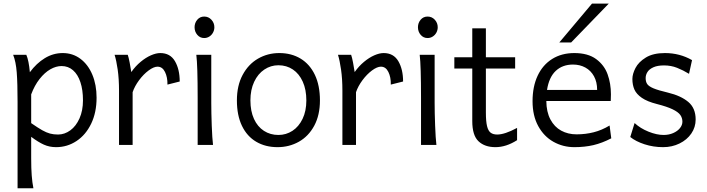

<svg xmlns="http://www.w3.org/2000/svg" viewBox="-20 -801 3908 1061"><path d="M145 -401.9Q181.2 -451.2 227.5 -479.5Q273.9 -507.8 326.7 -507.8Q381.8 -507.8 424.3 -476.1Q466.8 -444.3 490.2 -388.4Q513.7 -332.5 513.7 -261.2Q513.7 -179.7 483.9 -117.7Q454.1 -55.7 402.8 -21.7Q351.6 12.2 290 12.2Q253.4 12.2 222.4 -1.7Q191.4 -15.6 152.3 -44.9V73.2Q152.3 130.4 155.3 168.9Q158.2 207.5 164.6 239.3H77.1V-236.8Q77.1 -341.3 72.5 -400.6Q67.9 -460 52.7 -498H125.5Q139.2 -466.8 145 -401.9ZM300.8 -57.6Q336.9 -57.6 368.7 -80.8Q400.4 -104 419.4 -147Q438.5 -189.9 438.5 -246.6Q438.5 -304.2 424.3 -346.9Q410.2 -389.6 383.5 -412.8Q356.9 -436 320.3 -436Q289.6 -436 258.1 -418Q226.6 -399.9 198.7 -364.5Q170.9 -329.1 152.3 -279.3V-120.6Q190.4 -94.2 213.4 -81.3Q236.3 -68.4 256.1 -63Q275.9 -57.6 300.8 -57.6Z M637.7 0V-300.3Q637.7 -365.2 630.4 -416.3Q623 -467.3 613.3 -498H686Q690.9 -484.4 696.5 -455.3Q702.1 -426.3 705.6 -402.8Q728.5 -435.5 757.1 -459.2Q785.6 -482.9 814.2 -495.4Q842.8 -507.8 865.7 -507.8Q920.4 -507.8 946.8 -462.9Q973.1 -418 973.1 -350.6L905.3 -333.5Q906.2 -374 891.8 -403.3Q877.4 -432.6 850.6 -432.6Q829.6 -432.6 801.3 -411.6Q772.9 -390.6 748.5 -357.7Q724.1 -324.7 712.9 -291.5V0Z M1147.5 -231.9Q1147.5 -178.2 1150.1 -107.2Q1152.8 -36.1 1157.2 0H1072.3V-258.8Q1072.3 -439 1064.9 -498H1147.5ZM1108.4 -709.5Q1132.3 -709.5 1148.4 -691.9Q1164.6 -674.3 1164.6 -650.4Q1164.6 -634.8 1157.2 -621.1Q1149.9 -607.4 1137 -599.1Q1124 -590.8 1108.4 -590.8Q1085.4 -590.8 1070.3 -608.4Q1055.2 -626 1055.2 -650.4Q1055.2 -674.3 1070.1 -691.9Q1085 -709.5 1108.4 -709.5Z M1523.4 -507.8Q1590.3 -507.8 1641.1 -477.1Q1691.9 -446.3 1720 -387.5Q1748 -328.6 1748 -246.1Q1748 -165 1716.6 -106.4Q1685.1 -47.9 1631.6 -17.8Q1578.1 12.2 1513.7 12.2Q1446.8 12.2 1396 -17.6Q1345.2 -47.4 1317.1 -105.5Q1289.1 -163.6 1289.1 -246.1Q1289.1 -327.6 1320.6 -386.7Q1352.1 -445.8 1405.5 -476.8Q1459 -507.8 1523.4 -507.8ZM1518.6 -55.2Q1561 -55.2 1596.2 -78.1Q1631.3 -101.1 1652.1 -144.3Q1672.9 -187.5 1672.9 -246.1Q1672.9 -305.7 1653.1 -349.6Q1633.3 -393.6 1598.4 -417Q1563.5 -440.4 1518.6 -440.4Q1476.1 -440.4 1440.7 -416.7Q1405.3 -393.1 1384.5 -348.9Q1363.8 -304.7 1363.8 -246.1Q1363.8 -187 1383.5 -143.8Q1403.3 -100.6 1438.5 -77.9Q1473.6 -55.2 1518.6 -55.2Z M1872.1 0V-300.3Q1872.1 -365.2 1864.7 -416.3Q1857.4 -467.3 1847.7 -498H1920.4Q1925.3 -484.4 1930.9 -455.3Q1936.5 -426.3 1939.9 -402.8Q1962.9 -435.5 1991.5 -459.2Q2020 -482.9 2048.6 -495.4Q2077.1 -507.8 2100.1 -507.8Q2154.8 -507.8 2181.2 -462.9Q2207.5 -418 2207.5 -350.6L2139.6 -333.5Q2140.6 -374 2126.2 -403.3Q2111.8 -432.6 2085 -432.6Q2064 -432.6 2035.6 -411.6Q2007.3 -390.6 1982.9 -357.7Q1958.5 -324.7 1947.3 -291.5V0Z M2381.8 -231.9Q2381.8 -178.2 2384.5 -107.2Q2387.2 -36.1 2391.6 0H2306.6V-258.8Q2306.6 -439 2299.3 -498H2381.8ZM2342.8 -709.5Q2366.7 -709.5 2382.8 -691.9Q2398.9 -674.3 2398.9 -650.4Q2398.9 -634.8 2391.6 -621.1Q2384.3 -607.4 2371.3 -599.1Q2358.4 -590.8 2342.8 -590.8Q2319.8 -590.8 2304.7 -608.4Q2289.6 -626 2289.6 -650.4Q2289.6 -674.3 2304.4 -691.9Q2319.3 -709.5 2342.8 -709.5Z M2717.8 12.2Q2658.7 12.2 2624.3 -20.3Q2589.8 -52.7 2589.8 -131.8V-422.4H2490.7V-484.4H2589.8V-644.5H2665V-484.4H2826.7V-422.4H2665V-178.7Q2665 -130.4 2671.4 -104.2Q2677.7 -78.1 2691.2 -67.9Q2704.6 -57.6 2727.5 -57.6Q2769.5 -57.6 2837.4 -94.2V-26.4Q2776.9 12.2 2717.8 12.2Z M2999 -242.7Q2999.5 -182.6 3021.5 -141.1Q3043.5 -99.6 3081.1 -79.1Q3118.7 -58.6 3166 -58.6Q3215.8 -58.6 3260.7 -70.1Q3305.7 -81.5 3348.6 -107.4L3357.9 -36.6Q3307.1 -10.3 3259 1Q3210.9 12.2 3153.8 12.2Q3091.3 12.2 3038.6 -17.3Q2985.8 -46.9 2954.3 -104.2Q2922.9 -161.6 2922.9 -241.7Q2922.9 -322.3 2950.9 -382.3Q2979 -442.4 3031.2 -475.1Q3083.5 -507.8 3153.8 -507.8Q3229 -507.8 3274.2 -474.6Q3319.3 -441.4 3337.6 -390.4Q3356 -339.4 3356 -279.8Q3355.5 -261.2 3355 -242.7ZM3279.8 -304.2Q3279.8 -347.7 3262.5 -379.4Q3245.1 -411.1 3214.8 -427.7Q3184.6 -444.3 3146.5 -444.3Q3088.4 -444.3 3051 -409.2Q3013.7 -374 3002.9 -304.2ZM3344.2 -781.2 3136.2 -566.4H3070.8L3251.5 -781.2Z M3649.4 -439.5Q3613.3 -439.5 3590.6 -429.2Q3567.9 -418.9 3557.9 -403.1Q3547.9 -387.2 3547.9 -369.6Q3547.9 -349.1 3556.6 -336.4Q3565.4 -323.7 3591.6 -312.7Q3617.7 -301.8 3671.4 -289.1Q3742.7 -272 3783.4 -237.8Q3824.2 -203.6 3824.2 -140.6Q3824.2 -98.1 3800.3 -63.2Q3776.4 -28.3 3735.1 -8.1Q3693.8 12.2 3644.5 12.2Q3590.3 12.2 3541.7 -3.7Q3493.2 -19.5 3462.9 -43.9L3486.8 -121.1Q3518.1 -91.8 3563.5 -73.5Q3608.9 -55.2 3647 -55.2Q3676.3 -55.2 3700.2 -65.7Q3724.1 -76.2 3737.5 -93Q3751 -109.9 3751 -128.4Q3751 -149.4 3739.3 -165.8Q3727.5 -182.1 3696.8 -197Q3666 -211.9 3610.4 -226.1Q3556.6 -239.7 3526.9 -260.3Q3497.1 -280.8 3485.8 -306.2Q3474.6 -331.5 3474.6 -364.7Q3474.6 -392.1 3491.7 -425.3Q3508.8 -458.5 3549.1 -483.2Q3589.4 -507.8 3654.3 -507.8Q3736.3 -507.8 3804.2 -468.8L3787.6 -393.1Q3754.9 -413.1 3721.4 -426.3Q3688 -439.5 3649.4 -439.5Z"/></svg>

Font: Lesson One Light
Style: Regular
Weight: 300
Designer: But Ko, Victor Gaultney, Annie Olsen, Julie Remington, Don Collingsworth, Eric Hays, Becca Hirsbrunner
Version: Version 1.100